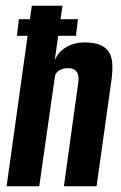

<svg xmlns="http://www.w3.org/2000/svg" viewBox="-20 -650 422 670"><path d="M3 0 91 -630H198L171 -440Q184 -470 212 -486Q240 -502 274 -502Q310 -502 331 -492.5Q352 -483 361.5 -466Q371 -449 372 -425Q373 -401 369 -371L317 0H203L252 -354Q254 -365 254 -375Q254 -385 251 -393Q248 -401 240 -406.5Q232 -412 217 -412Q203 -412 193 -407.5Q183 -403 178 -397Q173 -391 172 -386L117 0ZM39 -525 46 -583H252L245 -525Z"/></svg>

Font: Alumni Sans Thin
Style: Bold Italic
Weight: 700
Italic angle: -8°
Version: Version 1.016